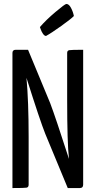

<svg xmlns="http://www.w3.org/2000/svg" viewBox="-20 -952 484 972"><path d="M213 -770Q205 -770 197.5 -781Q190 -792 186 -804L182 -815Q213 -851 261 -891.5Q309 -932 316 -932Q329 -932 339.5 -912Q350 -892 354 -871Q341 -857 290 -820.5Q239 -784 213 -770ZM320 -684Q320 -696 330.5 -698Q341 -700 401 -700V-17Q401 0 384 0H323L209 -275Q183 -340 114 -558Q125 -439 125 -259V-17Q125 -4 114.5 -2Q104 0 43 0V-684Q43 -700 60 -700H122L234 -430Q262 -356 329 -148V-151Q320 -228 320 -448Z"/></svg>

Font: Yanone Kaffeesatz
Style: Regular
Weight: 400
Designer: Yanone (Cyrillic: Daniel Pouzeot)
Foundry: Yanone
Version: Version 1.003;PS 001.003;hotconv 1.0.88;makeotf.lib2.5.64775